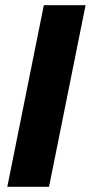

<svg xmlns="http://www.w3.org/2000/svg" viewBox="-20 -716 348 736"><path d="M8 0 148 -696H308L168 0Z"/></svg>

Font: Source Sans 3 ExtraLight Black
Style: Italic
Weight: 900
Italic angle: -11°
Version: Version 3.052;hotconv 1.1.0;makeotfexe 2.6.0